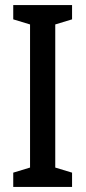

<svg xmlns="http://www.w3.org/2000/svg" viewBox="-20 -734 336 754"><path d="M263 0H32V-56L98 -76V-638L32 -658V-714H263V-658L197 -638V-76L263 -56Z"/></svg>

Font: Noto Sans Thai Looped ExtraCondensed Medium
Style: Regular
Weight: 500
Width: 2
Designer: Sasikarn Vongin, Ben Mitchell
Foundry: The Fontpad Ltd
Version: Version 1.001; ttfautohint (v1.8.4.7-5d5b)